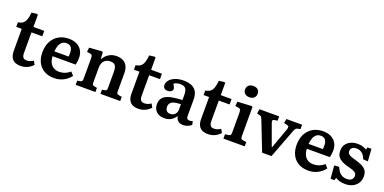

<svg xmlns="http://www.w3.org/2000/svg" viewBox="-11 -1603 4914 2456"><g transform="rotate(20 2446.0 -375.0)"><path d="M252 14Q203 14 170.5 -2.5Q138 -19 121.5 -53Q105 -87 105 -139V-437H30V-499Q71 -504 95.5 -523Q120 -542 133 -579.5Q146 -617 151 -675L222 -684L237 -677V-511H384V-437H237V-157Q237 -118 251.5 -98Q266 -78 301 -78Q324 -78 346 -85.5Q368 -93 390 -108L417 -60Q386 -26 344 -6Q302 14 252 14Z M707 14Q628 14 571.5 -18Q515 -50 485 -108.5Q455 -167 455 -245Q455 -333 488.5 -395.5Q522 -458 581 -491.5Q640 -525 717 -525Q779 -525 824.5 -502.5Q870 -480 895.5 -438Q921 -396 921 -338Q921 -316 918 -291.5Q915 -267 909 -243H595Q597 -192 615.5 -156Q634 -120 666 -102Q698 -84 741 -84Q783 -84 819.5 -98.5Q856 -113 887 -141L928 -96Q891 -46 833.5 -16Q776 14 707 14ZM595 -309H789Q791 -320 791.5 -332Q792 -344 792 -356Q792 -408 771 -434.5Q750 -461 708 -461Q674 -461 650 -443Q626 -425 612.5 -391Q599 -357 595 -309Z M998 0V-57L1041 -65Q1057 -68 1062 -77.5Q1067 -87 1067 -113V-379Q1067 -413 1061 -424.5Q1055 -436 1033 -440L990 -446L997 -506L1167 -518L1181 -510L1187 -419H1190Q1216 -468 1262 -496.5Q1308 -525 1366 -525Q1422 -525 1459 -504Q1496 -483 1514 -444.5Q1532 -406 1532 -353V-105Q1532 -83 1538 -75Q1544 -67 1563 -64L1604 -57V0H1335V-56L1371 -63Q1389 -66 1394.5 -74.5Q1400 -83 1400 -105V-320Q1400 -362 1391.5 -387Q1383 -412 1364.5 -423Q1346 -434 1315 -434Q1281 -434 1255 -419.5Q1229 -405 1214.5 -377Q1200 -349 1200 -307V-108Q1200 -86 1204.5 -77Q1209 -68 1224 -65L1267 -56V0Z M1854 14Q1805 14 1772.5 -2.5Q1740 -19 1723.5 -53Q1707 -87 1707 -139V-437H1632V-499Q1673 -504 1697.5 -523Q1722 -542 1735 -579.5Q1748 -617 1753 -675L1824 -684L1839 -677V-511H1986V-437H1839V-157Q1839 -118 1853.5 -98Q1868 -78 1903 -78Q1926 -78 1948 -85.5Q1970 -93 1992 -108L2019 -60Q1988 -26 1946 -6Q1904 14 1854 14Z M2207 14Q2139 14 2099 -23Q2059 -60 2059 -122Q2059 -179 2088 -213Q2117 -247 2180.5 -263.5Q2244 -280 2348 -284V-356Q2348 -394 2338.5 -419Q2329 -444 2308.5 -455.5Q2288 -467 2254 -467Q2229 -467 2204.5 -459.5Q2180 -452 2167 -441Q2177 -425 2183 -413Q2189 -401 2192 -393.5Q2195 -386 2195 -379Q2195 -359 2177 -344.5Q2159 -330 2129 -330Q2097 -330 2081 -345.5Q2065 -361 2065 -388Q2065 -425 2092.5 -456Q2120 -487 2168 -505.5Q2216 -524 2276 -524Q2345 -524 2390.5 -504Q2436 -484 2458 -442.5Q2480 -401 2480 -338V-113Q2480 -90 2490 -79Q2500 -68 2521 -68Q2531 -68 2541.5 -70Q2552 -72 2564 -76L2575 -29Q2556 -11 2526 1.5Q2496 14 2466 14Q2420 14 2393.5 -9Q2367 -32 2361 -72Q2345 -46 2323 -26.5Q2301 -7 2272.5 3.5Q2244 14 2207 14ZM2260 -64Q2286 -64 2305.5 -75.5Q2325 -87 2336.5 -107Q2348 -127 2348 -153V-227Q2295 -227 2260 -217.5Q2225 -208 2208.5 -188Q2192 -168 2192 -136Q2192 -103 2209.5 -83.5Q2227 -64 2260 -64Z M2802 14Q2753 14 2720.5 -2.5Q2688 -19 2671.5 -53Q2655 -87 2655 -139V-437H2580V-499Q2621 -504 2645.5 -523Q2670 -542 2683 -579.5Q2696 -617 2701 -675L2772 -684L2787 -677V-511H2934V-437H2787V-157Q2787 -118 2801.5 -98Q2816 -78 2851 -78Q2874 -78 2896 -85.5Q2918 -93 2940 -108L2967 -60Q2936 -26 2894 -6Q2852 14 2802 14Z M3009 0V-59L3058 -66Q3077 -69 3082.5 -79Q3088 -89 3088 -116V-375Q3088 -410 3081.5 -422Q3075 -434 3052 -438L3009 -444L3016 -505L3207 -515L3220 -508V-113Q3220 -93 3224.5 -81.5Q3229 -70 3250 -66L3299 -58V0ZM3140 -610Q3101 -610 3077.5 -631Q3054 -652 3054 -687Q3054 -722 3077 -743Q3100 -764 3140 -764Q3180 -764 3202.5 -743.5Q3225 -723 3225 -688Q3225 -653 3201.5 -631.5Q3178 -610 3140 -610Z M3536 0 3384 -389Q3377 -407 3372 -417Q3367 -427 3360 -432.5Q3353 -438 3339 -441L3304 -450L3314 -511H3582V-452L3539 -446Q3521 -443 3517.5 -432.5Q3514 -422 3523 -396L3627 -110H3632L3733 -390Q3741 -414 3737 -426.5Q3733 -439 3710 -444L3670 -452L3681 -511H3894V-451L3858 -444Q3841 -440 3832.5 -431Q3824 -422 3812 -391L3663 0Z M4168 14Q4089 14 4032.5 -18Q3976 -50 3946 -108.5Q3916 -167 3916 -245Q3916 -333 3949.5 -395.5Q3983 -458 4042 -491.5Q4101 -525 4178 -525Q4240 -525 4285.5 -502.5Q4331 -480 4356.5 -438Q4382 -396 4382 -338Q4382 -316 4379 -291.5Q4376 -267 4370 -243H4056Q4058 -192 4076.5 -156Q4095 -120 4127 -102Q4159 -84 4202 -84Q4244 -84 4280.5 -98.5Q4317 -113 4348 -141L4389 -96Q4352 -46 4294.5 -16Q4237 14 4168 14ZM4056 -309H4250Q4252 -320 4252.5 -332Q4253 -344 4253 -356Q4253 -408 4232 -434.5Q4211 -461 4169 -461Q4135 -461 4111 -443Q4087 -425 4073.5 -391Q4060 -357 4056 -309Z M4473 14 4458 -162 4525 -167Q4539 -129 4559.5 -103.5Q4580 -78 4607 -66Q4634 -54 4666 -54Q4708 -54 4730.5 -73.5Q4753 -93 4753 -127Q4753 -148 4741.5 -161.5Q4730 -175 4705 -185.5Q4680 -196 4637 -207Q4599 -216 4567.5 -229Q4536 -242 4513 -260Q4490 -278 4478 -303.5Q4466 -329 4466 -366Q4466 -416 4489 -451Q4512 -486 4554 -505.5Q4596 -525 4651 -525Q4688 -525 4719.5 -515Q4751 -505 4771 -491L4779 -525H4833L4845 -358L4779 -363Q4764 -411 4731.5 -437.5Q4699 -464 4657 -464Q4618 -464 4596.5 -447.5Q4575 -431 4575 -400Q4575 -380 4586 -366.5Q4597 -353 4622 -342.5Q4647 -332 4688 -321Q4730 -309 4762.5 -296Q4795 -283 4817.5 -265Q4840 -247 4851.5 -221.5Q4863 -196 4863 -160Q4863 -107 4838.5 -68Q4814 -29 4770.5 -7.5Q4727 14 4670 14Q4627 14 4593.5 4.5Q4560 -5 4536 -21L4525 14Z"/></g></svg>

Font: Literata 18pt SemiBold
Style: Regular
Weight: 600
Designer: Latin by Veronika Burian and Jose Scaglione. Greek by Irene Vlachou. Cyrillic by Vera Evstafieva.
Foundry: TypeTogether
Version: Version 3.103;gftools[0.9.29]